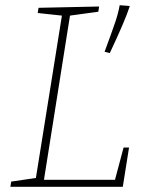

<svg xmlns="http://www.w3.org/2000/svg" viewBox="-20 -718 565 738"><path d="M422 -27 455 -151H476L452 0H20L23 -20L118 -34L218 -658L125 -668L128 -688L361 -693L358 -673L249 -658L149 -27ZM382 -519Q409 -592 422 -630Q435 -668 440 -698L479 -695Q462 -641 402 -514Z"/></svg>

Font: Bitter Pro ExtraLight
Style: Italic
Weight: 275
Italic angle: -9°
Designer: Sol Matas, and Bitter project Authors
Foundry: Sol Matas
Version: Version 1.010